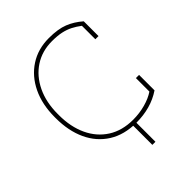

<svg xmlns="http://www.w3.org/2000/svg" viewBox="-248 -851 1153 1153"><g transform="rotate(-45 329.0 -274.5)"><path d="M387.7 10.3Q284.2 10.3 211.7 -35.4Q139.2 -81.1 101.3 -162.4Q63.5 -243.7 63.5 -351.1V-359.9Q63.5 -467.3 102.5 -548.6Q141.6 -629.9 211.7 -675.5Q281.7 -721.2 374.5 -721.2Q451.7 -721.2 501 -701.7Q550.3 -682.1 593.8 -644V-518.6H566.9V-632.8Q540.5 -652.8 513.9 -666.5Q487.3 -680.2 454.3 -687.5Q421.4 -694.8 374.5 -694.8Q290.5 -694.8 226.3 -652.8Q162.1 -610.8 126 -535.6Q89.8 -460.4 89.8 -360.8V-351.1Q89.8 -251.5 125.2 -176Q160.6 -100.6 227.1 -58.3Q293.5 -16.1 386.2 -16.1Q439.9 -16.1 489.7 -29.8Q539.6 -43.5 574.2 -66.9V-181.6H601.1V-50.3Q555.2 -19.5 501.5 -4.6Q447.8 10.3 387.7 10.3ZM360.4 171.9V-11.7H386.7V171.9Z"/></g></svg>

Font: Roboto Slab LO Thin
Style: Regular
Weight: 250
Designer: Google
Version: Version 2.00;September 28, 2018;FontCreator 11.5.0.2427 64-b